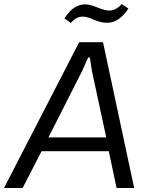

<svg xmlns="http://www.w3.org/2000/svg" viewBox="-60 -940 742 960"><path d="M473.1 -826.2Q444.8 -826.2 409.4 -841.6Q374 -856.9 355 -856.9Q336.9 -856.9 323 -849.6Q309.1 -842.3 293.9 -825.2L262.2 -848.1Q287.6 -886.7 313.2 -902.8Q338.9 -918.9 368.2 -918Q389.2 -918 427.2 -902.6Q465.3 -887.2 486.8 -887.2Q519.5 -887.2 548.8 -919.9L582 -897Q534.7 -824.7 473.1 -826.2ZM-40 0 335.9 -729H455.1L610.8 0H522.9L483.9 -184.1H147.9L53.2 0ZM182.1 -252.9H471.2L399.9 -584L389.2 -652.8H380.9L350.1 -584Z"/></svg>

Font: Hubot Sans
Style: Italic
Weight: 400
Italic angle: -10°
Designer: Deni Anggara
Foundry: GitHub
Version: Version 1.001;gftools[0.9.31]